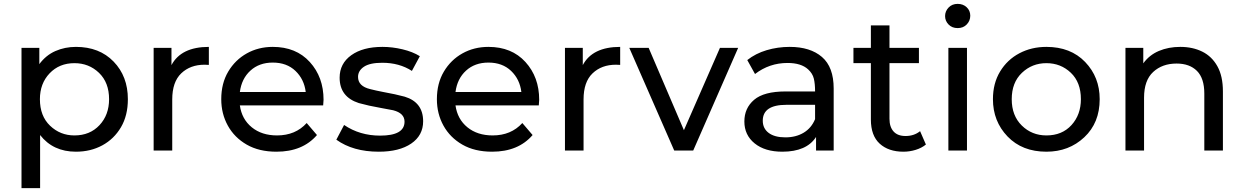

<svg xmlns="http://www.w3.org/2000/svg" viewBox="-20 -777 6419 991"><path d="M187 194H91V-530H183V-446Q217 -492 266 -513.5Q315 -535 372 -535Q493 -535 566.5 -459Q640 -383 640 -265Q640 -181 604.5 -120.5Q569 -60 508.5 -27Q448 6 372 6Q254 6 187 -80ZM364 -78Q444 -78 493.5 -131Q543 -184 543 -265Q543 -351 491 -401Q439 -451 364 -451Q286 -451 236 -398.5Q186 -346 186 -265Q186 -178 238.5 -128Q291 -78 364 -78Z M869 0H773V-530H865V-441Q915 -535 1058 -535V-442L1036 -443Q962 -443 915.5 -398.5Q869 -354 869 -264Z M1407 6Q1317 6 1253.5 -30.5Q1190 -67 1156 -128.5Q1122 -190 1122 -265Q1122 -347 1158 -407.5Q1194 -468 1254 -501.5Q1314 -535 1388 -535Q1508 -535 1579 -457Q1650 -379 1650 -262L1648 -233H1218Q1228 -162 1279.5 -120Q1331 -78 1410 -78Q1505 -78 1563 -142L1616 -80Q1542 6 1407 6ZM1558 -302Q1550 -368 1505 -411Q1460 -454 1388 -454Q1318 -454 1272.5 -412.5Q1227 -371 1218 -302Z M1935 6Q1802 6 1716 -56L1756 -132Q1837 -77 1942 -77Q2068 -77 2068 -149Q2068 -193 2009 -208L1945 -220Q1882 -231 1832 -245Q1733 -277 1733 -376Q1733 -449 1793 -492Q1853 -535 1954 -535Q2005 -535 2057.5 -522.5Q2110 -510 2147 -487L2106 -411Q2041 -453 1953 -453Q1889 -453 1858.5 -432.5Q1828 -412 1828 -380Q1828 -332 1891 -317Q1918 -310 1959 -302Q2021 -291 2069 -278Q2164 -249 2164 -151Q2164 -78 2102.5 -36Q2041 6 1935 6Z M2520 6Q2430 6 2366.5 -30.5Q2303 -67 2269 -128.5Q2235 -190 2235 -265Q2235 -347 2271 -407.5Q2307 -468 2367 -501.5Q2427 -535 2501 -535Q2621 -535 2692 -457Q2763 -379 2763 -262L2761 -233H2331Q2341 -162 2392.5 -120Q2444 -78 2523 -78Q2618 -78 2676 -142L2729 -80Q2655 6 2520 6ZM2671 -302Q2663 -368 2618 -411Q2573 -454 2501 -454Q2431 -454 2385.5 -412.5Q2340 -371 2331 -302Z M2992 0H2896V-530H2988V-441Q3038 -535 3181 -535V-442L3159 -443Q3085 -443 3038.5 -398.5Q2992 -354 2992 -264Z M3558 0H3460L3228 -530H3328L3510 -105L3696 -530H3790Z M4018 6Q3928 6 3875 -37Q3822 -80 3822 -150Q3822 -219 3872.5 -262Q3923 -305 4035 -305H4187Q4187 -345 4180.5 -371.5Q4174 -398 4151 -419Q4115 -452 4045 -452Q3951 -452 3877 -395L3837 -467Q3880 -501 3937 -518Q3994 -535 4056 -535Q4162 -535 4222.5 -483Q4283 -431 4283 -320V0H4192V-70Q4143 6 4018 6ZM4034 -68Q4088 -68 4128 -92Q4168 -116 4187 -162V-236H4039Q3917 -236 3917 -154Q3917 -114 3947.5 -91Q3978 -68 4034 -68Z M4643 6Q4566 6 4520.5 -35.5Q4475 -77 4475 -160V-451H4385V-530H4475V-646H4571V-530H4723V-451H4571V-164Q4571 -122 4592 -98.5Q4613 -75 4654 -75Q4698 -75 4729 -100L4759 -31Q4737 -13 4706 -3.5Q4675 6 4643 6Z M4971 0H4875V-530H4971ZM4923 -632Q4894 -632 4876 -650.5Q4858 -669 4858 -694Q4858 -719 4876 -738Q4894 -757 4923 -757Q4951 -757 4969.5 -739.5Q4988 -722 4988 -696Q4988 -670 4970 -651Q4952 -632 4923 -632Z M5381 6Q5256 6 5180.5 -72.5Q5105 -151 5105 -265Q5105 -347 5142 -408Q5179 -469 5241.5 -502Q5304 -535 5381 -535Q5506 -535 5581 -457Q5656 -379 5656 -265Q5656 -143 5576.5 -68.5Q5497 6 5381 6ZM5381 -78Q5462 -78 5510.5 -131.5Q5559 -185 5559 -265Q5559 -352 5507 -401.5Q5455 -451 5381 -451Q5307 -451 5254.5 -401Q5202 -351 5202 -265Q5202 -180 5254 -129Q5306 -78 5381 -78Z M6292 0H6196V-294Q6196 -373 6158 -411Q6120 -449 6053 -449Q5979 -449 5932 -405.5Q5885 -362 5885 -273V0H5789V-530H5881V-450Q5912 -493 5961.5 -514Q6011 -535 6072 -535Q6136 -535 6185.5 -510.5Q6235 -486 6263.5 -435Q6292 -384 6292 -305Z"/></svg>

Font: Argentum Novus
Style: Regular
Weight: 400
Designer: Julieta Ulanovsky
Foundry: Julieta Ulanovsky
Version: Version 7.20;July 27, 2021;FontCreator 13.0.0.2683 64-bit